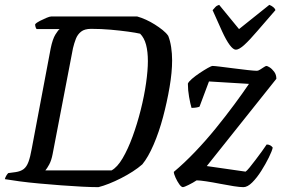

<svg xmlns="http://www.w3.org/2000/svg" viewBox="-30 -772 1184 792"><path d="M376 0Q349 0 308.5 -2Q268 -4 222.5 -7.5Q177 -11 132.5 -15Q88 -19 50.5 -24Q13 -29 -10 -33Q-8 -41 -4 -47.5Q0 -54 4 -58L34 -62Q55 -65 67.5 -74.5Q80 -84 87.5 -104.5Q95 -125 101 -159L179 -572Q187 -611 198.5 -629.5Q210 -648 216 -652H121Q118 -656 116.5 -661Q115 -666 115 -672Q121 -679 135 -686Q149 -693 162 -698.5Q175 -704 181 -704H536Q554 -699 572.5 -690.5Q591 -682 608.5 -671Q626 -660 641 -648Q656 -636 664 -624Q672 -604 676 -577.5Q680 -551 680 -523Q680 -474 669.5 -412.5Q659 -351 642.5 -289Q626 -227 603.5 -175Q581 -123 557 -94Q540 -79 517.5 -64.5Q495 -50 469.5 -37Q444 -24 420 -14.5Q396 -5 376 0ZM157 -69H430Q454 -82 476 -119.5Q498 -157 517 -209Q536 -261 550.5 -318.5Q565 -376 572.5 -429Q580 -482 580 -520Q580 -559 572.5 -587.5Q565 -616 548 -633Q531 -637 498.5 -641.5Q466 -646 426.5 -649.5Q387 -653 346 -653Q319 -653 304.5 -641.5Q290 -630 283 -612Q276 -594 271 -573L187 -136Q182 -110 173 -93.5Q164 -77 157 -69ZM725 0Q718 0 709.5 -12Q701 -24 694 -39.5Q687 -55 687 -63Q730 -99 774.5 -145.5Q819 -192 860 -242.5Q901 -293 936.5 -341Q972 -389 997 -426L832 -436L793 -332Q789 -330 780 -328.5Q771 -327 760 -327Q755 -344 750 -372Q745 -400 745 -427Q748 -435 762 -447Q776 -459 794 -471Q812 -483 827 -491.5Q842 -500 847 -500Q854 -500 878.5 -497Q903 -494 934 -490Q965 -486 992 -483Q1019 -480 1030 -480Q1035 -480 1043 -485Q1051 -490 1058.5 -495Q1066 -500 1069 -500Q1073 -500 1082.5 -494Q1092 -488 1101 -476Q1110 -464 1110 -447L823 -87L983 -64Q988 -67 999.5 -81Q1011 -95 1024.5 -113Q1038 -131 1050.5 -148Q1063 -165 1070 -176Q1079 -176 1085.5 -172Q1092 -168 1095 -163Q1092 -149 1079 -122.5Q1066 -96 1048 -67.5Q1030 -39 1010.5 -19.5Q991 0 974 0Q960 0 934 -4Q908 -8 877.5 -14Q847 -20 820.5 -24Q794 -28 781 -28Q766 -18 747.5 -9Q729 0 725 0ZM943 -567Q932 -567 917.5 -586.5Q903 -606 886 -643Q869 -680 847 -730Q853 -737 858.5 -743Q864 -749 874 -752L956 -652L1081 -752Q1091 -748 1098 -742Q1105 -736 1106 -730Q1063 -681 1031.5 -644Q1000 -607 978 -587Q956 -567 943 -567Z"/></svg>

Font: Texturina 12pt
Style: Italic
Weight: 400
Italic angle: -11°
Designer: Guillermo Torres Carreño
Foundry: Omnibus-Type
Version: Version 1.002